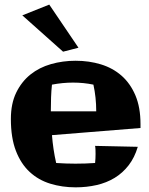

<svg xmlns="http://www.w3.org/2000/svg" viewBox="-20 -781 644 828"><path d="M585.9 -229 204.1 -198.2Q206.5 -168 210.9 -138.2Q215.3 -108.4 222.2 -78.1Q265.1 -75.2 305.2 -75.2Q327.1 -75.2 347.7 -75.9Q368.2 -76.7 390.1 -78.1Q391.1 -87.9 391.6 -97.7Q392.1 -107.4 392.1 -117.2Q392.1 -126 391.8 -134.5Q391.6 -143.1 390.1 -151.9L574.2 -147.9Q560.5 -101.6 534.9 -68.4Q509.3 -35.2 474.4 -13.9Q439.5 7.3 396.5 17.1Q353.5 26.9 306.2 26.9Q248 26.9 197 11.2Q146 -4.4 108.2 -39.3Q70.3 -74.2 48.6 -130.4Q26.9 -186.5 26.9 -268.1Q26.9 -334 49.8 -381.3Q72.8 -428.7 111.1 -459.5Q149.4 -490.2 200 -504.6Q250.5 -519 306.2 -519Q364.3 -519 415.3 -503.4Q466.3 -487.8 504.2 -454.6Q542 -421.4 564 -369.6Q585.9 -317.9 585.9 -246.1ZM199.2 -300.8H395Q395 -361.3 382.8 -416Q340.8 -424.8 294.9 -424.8Q250 -424.8 204.1 -416Q201.2 -388.7 200.2 -360.6Q199.2 -332.5 199.2 -300.8ZM192.4 -761.2 318.4 -575.2 252 -558.1 76.2 -714.8Z"/></svg>

Font: Galindo
Style: Regular
Weight: 400
Version: Version 1.000